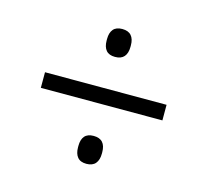

<svg xmlns="http://www.w3.org/2000/svg" viewBox="-72 -610 643 595"><g transform="rotate(15 249.5 -312.0)"><path d="M54.5 -286.5V-336.5H444.5V-286.5ZM251.5 -95.5Q232 -95.5 222.8 -106.8Q213.5 -118 213.5 -138.5V-143Q213.5 -163.5 222.8 -174.2Q232 -185 251.5 -185Q271 -185 280.5 -174.2Q290 -163.5 290 -143V-138.5Q290 -118 280.5 -106.8Q271 -95.5 251.5 -95.5ZM251.5 -438.5Q232 -438.5 222.8 -449.5Q213.5 -460.5 213.5 -481V-486Q213.5 -506 222.8 -517Q232 -528 251.5 -528Q271 -528 280.5 -517Q290 -506 290 -486V-481Q290 -460.5 280.5 -449.5Q271 -438.5 251.5 -438.5Z"/></g></svg>

Font: Anek Gurmukhi Light
Style: Regular
Weight: 300
Designer: Sarang Kulkarni (Gurmukhi), Yesha Goshar (Latin)
Foundry: Ek Type
Version: Version 1.003